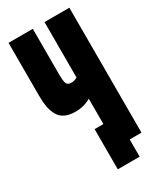

<svg xmlns="http://www.w3.org/2000/svg" viewBox="-239 -942 963 1144"><g transform="rotate(-30 242.0 -370.0)"><path d="M365.2 118.7H214.8V-157.7H275.4V-332Q227.1 -304.2 170.9 -304.2Q127.9 -304.2 99.1 -317.6Q70.3 -331.1 55.2 -358.2Q40 -385.3 33.9 -418.5Q27.8 -451.7 27.8 -499V-859.4H194.8V-544.9Q194.8 -499 202.1 -482.7Q209.5 -466.3 233.9 -466.3Q256.8 -466.3 275.4 -478.5V-859.4H446.3V0H365.2Z"/></g></svg>

Font: Anton
Style: Regular
Weight: 400
Designer: Vernon Adams, Tural Alisoy
Foundry: Vernon Adams
Version: Version 2.300